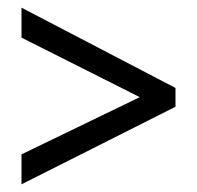

<svg xmlns="http://www.w3.org/2000/svg" viewBox="-20 -607 513 500"><path d="M36 -205 344 -354 36 -509V-587L437 -378V-329L36 -127Z"/></svg>

Font: Noto Sans Thai Looped Condensed
Style: Regular
Weight: 400
Width: 3
Designer: Sasikarn Vongin, Ben Mitchell
Foundry: The Fontpad Ltd
Version: Version 1.001; ttfautohint (v1.8.4.7-5d5b)